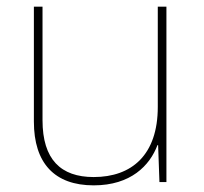

<svg xmlns="http://www.w3.org/2000/svg" viewBox="-20 -548 613 578"><path d="M481 -528H455V-226C455 -82 377 -15 262 -15C163 -15 108 -68 108 -186V-528H82V-182C82 -57 144 10 262 10C374 10 431 -50 454 -111H456L460 0H481Z"/></svg>

Font: Noto Sans Lao Thin
Style: Regular
Weight: 100
Designer: Monotype Design Team
Foundry: Monotype Imaging Inc.
Version: Version 2.003